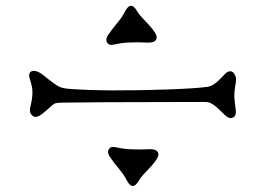

<svg xmlns="http://www.w3.org/2000/svg" viewBox="-20 -623 896 651"><path d="M94.7 -382.8Q78.6 -382.8 78.6 -364.7L87.9 -331.1Q93.8 -301.3 83 -261.7Q78.6 -243.7 85.9 -235.1Q93.3 -226.6 99.4 -226.6Q105.5 -226.6 111.3 -229.5Q117.2 -232.4 123 -236.8Q134.8 -245.6 148.4 -258.5Q162.1 -271.5 169.2 -273.2Q176.3 -274.9 198 -275.1Q219.7 -275.4 254.9 -275.6Q290 -275.9 334.5 -276.4Q467.8 -276.9 516.6 -276.9Q655.3 -277.3 671.4 -277.3Q687.5 -277.3 695.3 -272.9Q703.1 -268.6 710.9 -262.7Q720.7 -254.4 734.9 -240.2Q752.4 -222.7 760.7 -222.7Q779.8 -222.7 779.8 -244.6L774.4 -293.9Q774.4 -314.5 777.3 -329.8Q780.3 -345.2 780.3 -354.2Q780.3 -363.3 774.7 -372.3Q769 -381.3 760.5 -381.3Q752 -381.3 744.4 -373.8Q736.8 -366.2 727.5 -356.4Q704.1 -331.5 683.6 -328.6Q663.1 -325.7 628.4 -323.5Q593.8 -321.3 551.8 -319.8Q342.3 -312.5 219.7 -321.3Q189.9 -323.2 177.7 -330.6Q165.5 -337.9 155.3 -345.7L121.1 -372.6Q105.5 -382.8 94.7 -382.8ZM487.8 -117.2 458 -116.2Q410.6 -116.2 391.1 -120.1Q369.1 -125 362.5 -125Q356 -125 351.1 -119.6Q340.8 -108.4 353.3 -90.1Q365.7 -71.8 383.1 -51Q400.4 -30.3 408.2 -14.6Q428.7 27.3 450.2 -9.8Q456.5 -21 468 -33Q479.5 -44.9 490.2 -56.6Q517.1 -85.9 517.1 -99.1Q517.1 -117.2 487.8 -117.2ZM481.9 -478.5 452.1 -479.5Q404.8 -479.5 385.3 -475.6Q363.3 -470.7 356.7 -470.7Q350.1 -470.7 345.2 -476.1Q335 -487.3 347.4 -505.6Q359.9 -523.9 377.2 -544.7Q394.5 -565.4 402.3 -581.1Q422.9 -623 444.3 -585.9Q450.7 -574.7 462.2 -562.7Q473.6 -550.8 484.4 -539.1Q511.2 -509.8 511.2 -496.6Q511.2 -478.5 481.9 -478.5Z"/></svg>

Font: Snowburst One
Style: Regular
Weight: 400
Designer: Annet Stirling
Foundry: Annet Stirling
Version: Version 1.001